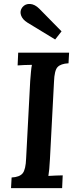

<svg xmlns="http://www.w3.org/2000/svg" viewBox="-20 -972 407 992"><path d="M337 -700 334 -645Q294 -643 277.5 -625.5Q261 -608 259 -549L238 -149Q235 -91 230 -63Q247 -64 269 -65Q291 -66 304 -66L301 0H37L40 -55Q81 -57 97 -76.5Q113 -96 115 -154L136 -553Q138 -578 140 -601Q142 -624 145 -637Q128 -637 106 -636Q84 -635 71 -634L74 -700ZM265 -768 122 -855Q96 -871 88.5 -893.5Q81 -916 96 -935Q111 -953 135.5 -951.5Q160 -950 183 -927L298 -810Z"/></svg>

Font: Lora SemiBold
Style: Italic
Weight: 600
Italic angle: -3°
Designer: Olga Karpushina, Alexei Vanyashin (Cyrillic)
Foundry: Cyreal
Version: Version 3.011; ttfautohint (v1.8.4.7-5d5b)